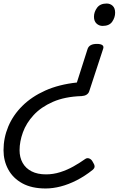

<svg xmlns="http://www.w3.org/2000/svg" viewBox="-184 -535 782 1089"><path d="M366 -286Q387 -286 396.5 -279Q406 -272 401 -258L322 -17Q318 -5 307 2Q296 9 279 10Q184 13 116.5 42.5Q49 72 7 117.5Q-35 163 -54 215.5Q-73 268 -73 317Q-73 358 -55.5 389Q-38 420 -4.5 437Q29 454 77 454Q118 454 157.5 441.5Q197 429 232.5 409Q268 389 299 367Q310 359 322.5 364Q335 369 342 383Q352 398 352.5 408.5Q353 419 341 429Q297 464 251 487.5Q205 511 160.5 522.5Q116 534 75 534Q-4 534 -57 505Q-110 476 -137 426.5Q-164 377 -164 317Q-164 247 -137 182.5Q-110 118 -57 65.5Q-4 13 73 -21.5Q150 -56 252 -67L313 -258Q318 -272 331 -279Q344 -286 366 -286ZM421 -515Q441 -515 455 -502Q469 -489 469 -463Q469 -436 452.5 -412Q436 -388 398 -388Q378 -388 363.5 -401.5Q349 -415 349 -440Q349 -467 366.5 -491Q384 -515 421 -515Z"/></svg>

Font: Playwrite CO
Style: Regular
Weight: 400
Designer: Veronika Burian, José Scaglione
Foundry: TypeTogether
Version: Version 1.000